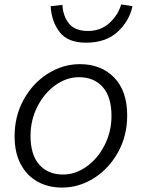

<svg xmlns="http://www.w3.org/2000/svg" viewBox="-20 -835 643 868"><path d="M46 -219Q46 -311 87.5 -385.5Q129 -460 197 -502.5Q265 -545 341 -545Q437 -545 496 -484.5Q555 -424 555 -313Q555 -221 513.5 -146.5Q472 -72 404.5 -29.5Q337 13 261 13Q198 13 149.5 -14Q101 -41 73.5 -93Q46 -145 46 -219ZM484 -311Q484 -397 444.5 -441.5Q405 -486 337 -486Q281 -486 230.5 -450Q180 -414 149 -353Q118 -292 118 -221Q118 -135 157.5 -90.5Q197 -46 265 -46Q321 -46 371.5 -82Q422 -118 453 -179Q484 -240 484 -311ZM209 -807 262 -813Q265 -762 292 -728.5Q319 -695 378 -695Q434 -695 473.5 -730Q513 -765 528 -815L579 -807Q564 -738 510.5 -690Q457 -642 369 -642Q287 -642 250 -689.5Q213 -737 209 -807Z"/></svg>

Font: Nebula Sans Book
Style: Regular
Weight: 400
Italic angle: -9°
Designer: Paul D. Hunt for Adobe (as Source Sans)
Foundry: Nebula Entertainment & Broadcasting LLC
Version: Version 1.010